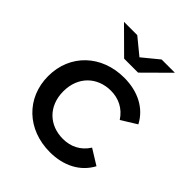

<svg xmlns="http://www.w3.org/2000/svg" viewBox="-208 -864 992 992"><g transform="rotate(45 288.0 -367.5)"><path d="M324 6C424 6 505 -36 546 -113L462 -165C429 -113 379 -90 323 -90C225 -90 151 -157 151 -266C151 -374 225 -442 323 -442C379 -442 429 -418 462 -367L546 -419C505 -497 424 -538 324 -538C159 -538 40 -425 40 -266C40 -107 159 6 324 6ZM491 -741H394L305 -668L216 -741H119L254 -607H356Z"/></g></svg>

Font: Montserrat-Alt1 SemBd
Style: Regular
Weight: 600
Designer: Differentunic
Foundry: Differentunic
Version: Version 7.222